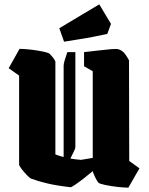

<svg xmlns="http://www.w3.org/2000/svg" viewBox="-20 -850 684 884"><path d="M68 -502 20 -536 70 -625Q85 -625 107 -623Q129 -621 151 -617.5Q173 -614 189 -610Q205 -606 209 -602Q216 -595 223.5 -585.5Q231 -576 235 -567V-139Q253 -132 273 -127V-548Q273 -556 278 -573Q283 -590 290 -610H327V-172Q327 -166 319.5 -151.5Q312 -137 304 -120Q327 -116 353 -114L407 -123V-522L367 -545V-610Q394 -613 428 -617Q462 -621 490 -623.5Q518 -626 526 -623Q545 -617 557.5 -599Q570 -581 574 -572L575 -109L622 -75L571 14Q551 14 520.5 10.5Q490 7 464 1.5Q438 -4 433 -9Q427 -16 419 -32Q411 -48 407 -61V-62Q387 -45 365 -28Q343 -11 326 0.5Q309 12 305 12Q243 5 200 -5Q157 -15 122 -28Q116 -31 103 -44.5Q90 -58 79 -72.5Q68 -87 68 -93ZM275 -658 253 -720 437 -830 491 -740 474 -694Q448 -688 412 -681Q376 -674 340 -668.5Q304 -663 275 -658Z"/></svg>

Font: Grenze Gotisch Black
Style: Regular
Weight: 900
Designer: Renata Polastri
Foundry: Omnibus-Type
Version: Version 1.001